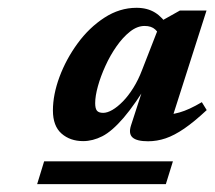

<svg xmlns="http://www.w3.org/2000/svg" viewBox="-20 -697 550 492"><path d="M75.2 -225.2 93.1 -283.6H423.1L405 -225.2ZM315.8 -375.9 354.7 -495.8H366.5Q326.5 -429.7 296.7 -395.1Q266.8 -360.4 242.2 -347.9Q217.6 -335.4 193.1 -335.4Q159.7 -335.4 137.6 -354.8Q115.6 -374.2 115.6 -413.9Q115.6 -454.5 132.5 -500.1Q149.5 -545.7 179 -586Q208.5 -626.3 247.4 -651.6Q286.4 -677 329.9 -677Q357.4 -677 377.1 -664.9Q396.7 -652.8 411.7 -628.4L391.6 -598.9Q387.6 -612.3 377.8 -621.4Q368.1 -630.5 350.5 -630.5Q331.6 -630.5 313.2 -616Q294.7 -601.4 278.6 -578.3Q262.4 -555.2 250.2 -528.3Q237.9 -501.4 230.9 -476.1Q223.9 -450.8 223.9 -432.7Q223.9 -419 228.4 -413.4Q233 -407.8 244.4 -407.8Q254.9 -407.8 267.9 -415.3Q280.9 -422.8 294.9 -437.1Q308.9 -451.4 321.7 -471.9Q334.5 -492.3 344.3 -518.2L393 -643.1L441 -670H509.2L414 -372.1L394.1 -402Q416 -402.2 440.1 -408.9Q464.1 -415.6 497.2 -435.2L509.7 -414.9Q477.9 -385.2 452.3 -367.6Q426.6 -350 404.4 -342.5Q382.2 -335 359.4 -335Q330.5 -335 319.7 -344.7Q308.8 -354.4 315.8 -375.9Z"/></svg>

Font: Newsreader Text
Style: Italic
Weight: 400
Italic angle: -17°
Designer: Hugues Gentile
Foundry: Production Type
Version: Version 1.001